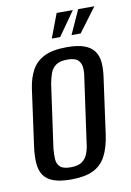

<svg xmlns="http://www.w3.org/2000/svg" viewBox="-77 -690 511 747"><g transform="rotate(-10 179.0 -317.0)"><path d="M144 7Q102 7 76 -2Q50 -11 36.5 -29.5Q23 -48 20.5 -76.5Q18 -105 23 -143L54 -368Q60 -409 76.5 -439.5Q93 -470 126 -486.5Q159 -503 216 -503Q258 -503 284 -493.5Q310 -484 323 -466Q336 -448 338.5 -423.5Q341 -399 337 -368L306 -143Q299 -92 281.5 -58.5Q264 -25 231 -9Q198 7 144 7ZM150 -40Q180 -40 195.5 -51.5Q211 -63 218 -82.5Q225 -102 227 -123L262 -373Q266 -395 264.5 -413.5Q263 -432 251 -443.5Q239 -455 209 -455Q179 -455 163.5 -443.5Q148 -432 141.5 -413.5Q135 -395 131 -373L96 -123Q94 -102 95 -82.5Q96 -63 108 -51.5Q120 -40 150 -40ZM164 -546 200 -641H264L197 -546ZM242 -546 285 -641H349L278 -546Z"/></g></svg>

Font: Alumni Sans Medium
Style: Italic
Weight: 500
Italic angle: -8°
Designer: Robert E. Leuschke
Foundry: Robert E. Leuschke
Version: Version 1.016